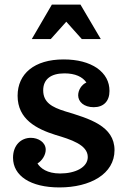

<svg xmlns="http://www.w3.org/2000/svg" viewBox="-20 -810 556 840"><path d="M421 -639 332 -790H207L119 -639H202L270 -715L338 -639ZM243 -51C186 -51 157 -74 144 -95C163 -106 180 -131 180 -155C180 -188 147 -207 115 -207C72 -207 37 -175 37 -120C37 -41 113 10 240 10C375 10 481 -49 481 -153C481 -259 371 -291 265 -323C207 -341 169 -362 169 -415C169 -462 201 -489 262 -489C309 -489 341 -474 358 -449C337 -440 322 -416 322 -393C322 -365 347 -341 390 -341C433 -341 459 -367 459 -412C459 -453 441 -486 405 -512C368 -537 319 -550 258 -550C130 -550 57 -487 57 -391C57 -288 140 -246 222 -220C289 -200 364 -177 364 -123C364 -78 310 -51 243 -51Z"/></svg>

Font: Domine
Style: Bold
Weight: 700
Designer: Pablo Impallari, Rodrigo Fuenzalida, Brenda Gallo
Foundry: Pablo Impallari, Rodrigo Fuenzalida, Brenda Gallo
Version: Version 2.000